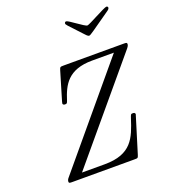

<svg xmlns="http://www.w3.org/2000/svg" viewBox="-163 -1048 1031 1166"><g transform="rotate(-20 352.0 -465.0)"><path d="M390 -920C390 -911 391 -912 474 -823C482 -815 493 -800 503 -800C512 -800 536 -819 655 -902C664 -908 670 -914 670 -921C670 -927 665 -930 660 -930C645 -930 527 -862 514 -862C497 -862 415 -930 400 -930C394 -930 390 -925 390 -920ZM80 -9C80 0 87 0 103 0H503C525 0 526 0 532 -18L600 -239C601 -241 605 -254 605 -255C605 -267 595 -267 589 -267C578 -267 577 -266 569 -242C532 -127 498 -34 324 -34H177L692 -648C703 -661 704 -669 704 -674C704 -683 698 -683 681 -683H294C272 -683 271 -682 265 -663L211 -482C210 -480 208 -470 208 -469C208 -458 220 -458 223 -458C235 -458 236 -462 241 -476C270 -567 310 -652 468 -652H608L91 -34C86 -28 80 -21 80 -9Z"/></g></svg>

Font: CMU Serif
Style: Italic
Weight: 500
Italic angle: -14.04°
Version: Version 0.7.0